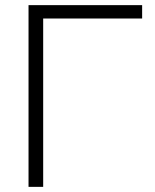

<svg xmlns="http://www.w3.org/2000/svg" viewBox="-20 -727 604 747"><path d="M91 0V-707H533V-655H148V0Z"/></svg>

Font: Onest ExtraLight
Style: Regular
Weight: 250
Designer: Dmitri Voloshin, Andrey Kudryavtsev
Foundry: Dmitri Voloshin, Andrey Kudryavtsev
Version: Version 1.000;gftools[0.9.33]